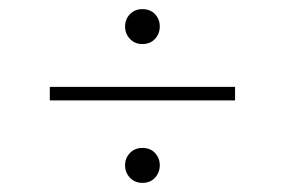

<svg xmlns="http://www.w3.org/2000/svg" viewBox="-20 -489 617 416"><path d="M489.3 -300.8H87.9V-271.5H489.3ZM251 -431.6Q251 -416 261.5 -404.8Q272 -393.6 288.6 -393.6Q305.7 -393.6 315.9 -404.8Q326.2 -416 326.2 -431.6Q326.2 -447.3 315.9 -458.3Q305.7 -469.2 288.6 -469.2Q272 -469.2 261.5 -458.3Q251 -447.3 251 -431.6ZM251 -130.9Q251 -115.2 261.5 -104Q272 -92.8 288.6 -92.8Q305.7 -92.8 315.9 -104Q326.2 -115.2 326.2 -130.9Q326.2 -146.5 315.9 -157.5Q305.7 -168.5 288.6 -168.5Q272 -168.5 261.5 -157.5Q251 -146.5 251 -130.9Z"/></svg>

Font: Estedad-FD VF
Style: Regular
Weight: 100
Designer: Amin Abedi
Version: Version 7.3